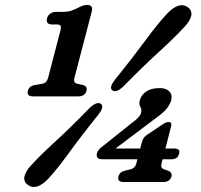

<svg xmlns="http://www.w3.org/2000/svg" viewBox="-20 -737 812 777"><path d="M191 -638Q164 -638 170.5 -663.5Q173.5 -674.5 183.2 -681.8Q193 -689 206.5 -689H234.5Q256 -689 270.8 -694.5Q285.5 -700 302 -708.5Q319 -717 332 -717Q358.5 -717 351.5 -691L281 -421Q276 -402.5 291 -398.5L315.5 -393Q334.5 -388 330 -369.5Q323.5 -347 297 -347H114.5Q86.5 -347 93 -369.5Q97.5 -389 121.5 -393L152.5 -398.5Q169 -401.5 174.5 -421.5L224 -611.5Q228.5 -627.5 225 -632.8Q221.5 -638 210 -638ZM554.5 -162.5Q559 -180 572.5 -189.5L635.5 -232Q645 -238.5 650.8 -240.8Q656.5 -243 662 -243Q677 -243 672.5 -226L649.5 -136H685Q710.5 -136 705 -115.5Q699.5 -92.5 673.5 -92.5H638L633.5 -75Q629 -57 643.5 -52L659.5 -46.5Q678 -39.5 674 -23Q667.5 -0.5 641 -0.5H481Q453 -0.5 459.5 -23Q464 -41.5 486.5 -46.5L509.5 -52Q526.5 -56.5 531.5 -75L536 -92.5H394Q366.5 -92.5 372.5 -117.5Q374.5 -124 380.5 -131.8Q386.5 -139.5 400.5 -149L511 -237.5Q545.5 -261.5 550.5 -279Q554.5 -294.5 548 -304.5Q541.5 -314.5 546 -332.5Q552 -353 572 -366.8Q592 -380.5 626 -380.5Q652 -380.5 665.2 -367.2Q678.5 -354 672.5 -330Q668 -314.5 654.5 -297.2Q641 -280 602 -252.5L447.5 -136H547.5ZM479 -387Q450 -360 434.5 -371.5Q420.5 -382.5 444.5 -413.5Q515.5 -501.5 567 -571.5Q618.5 -641.5 656.5 -682Q679.5 -706.5 701.2 -713.5Q723 -720.5 741 -707Q758 -694 753.8 -673.2Q749.5 -652.5 726.5 -628.5Q690.5 -588.5 624.8 -528.5Q559 -468.5 479 -387ZM343 -300.5Q372.5 -328 388.5 -316.5Q403 -304.5 378.5 -274Q311.5 -190.5 261.5 -121.5Q211.5 -52.5 176.5 -15Q127.5 37.5 91.5 10.5Q74.5 -2.5 79 -23.2Q83.5 -44 106 -68Q140 -106 204.5 -165Q269 -224 343 -300.5Z"/></svg>

Font: Fraunces 72pt S100 SemiBold
Style: Italic
Weight: 600
Italic angle: -16°
Version: Version 1.000; ttfautohint (v1.8.3)